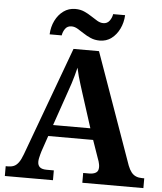

<svg xmlns="http://www.w3.org/2000/svg" viewBox="-61 -982 874 1034"><g transform="rotate(5 376.5 -464.5)"><path d="M4.1 0V-53H16.1Q34.4 -53 48.1 -58.7Q61.8 -64.4 73.6 -80.3Q85.3 -96.1 96.2 -125.8L312.9 -714H450.7L663.9 -114.1Q672.5 -92 683.2 -78.5Q694 -64.9 708.4 -59Q722.9 -53 741.3 -53H753.1V0H423V-53H455.9Q477.8 -53 491.6 -61.3Q505.5 -69.6 505.5 -91.2Q505.5 -99.5 503.9 -107.3Q502.3 -115.1 500.2 -122.5Q498.1 -129.9 495.7 -135.1L460.9 -234.9H218.2L188.9 -149.1Q186.5 -141.1 183.7 -130.8Q180.8 -120.4 178.9 -110.5Q177 -100.5 177 -92.2Q177 -73 188.6 -63Q200.2 -53 226.2 -53H264.3V0ZM239 -296H440.6L381.5 -480.2Q374.4 -503.3 367.2 -525.4Q360.1 -547.4 354 -569.8Q348 -592.2 343.1 -615Q338.1 -592.8 331.9 -571.4Q325.7 -550.1 319.2 -528.8Q312.6 -507.5 304.1 -484.6ZM449.2 -771Q422.2 -771 400.2 -780.5Q378.2 -790 359.7 -802.5Q341.2 -815 324.7 -824.5Q308.2 -834 292.2 -834Q269.7 -834 258 -817.5Q246.2 -801 243.2 -781H177.9Q179.9 -821.9 196.3 -855.3Q212.8 -888.8 240.5 -909Q268.2 -929.2 304.2 -929.2Q331.2 -929.2 352.7 -919.7Q374.2 -910.2 392.7 -897.7Q411.2 -885.2 427.7 -875.7Q444.2 -866.2 460.2 -866.2Q481.7 -866.2 493.9 -882.7Q506.2 -899.2 509.2 -919.2H573.9Q571.9 -878.7 555.5 -845.1Q539.1 -811.4 512.1 -791.2Q485.2 -771 449.2 -771Z"/></g></svg>

Font: Noto Serif Lao
Style: Regular
Weight: 400
Designer: Monotype Design Team
Foundry: Monotype Imaging Inc.
Version: Version 2.003